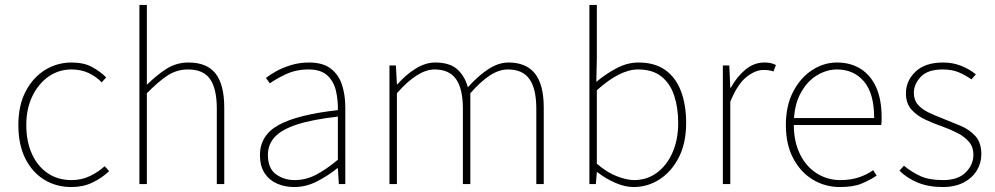

<svg xmlns="http://www.w3.org/2000/svg" viewBox="-20 -742 4012 774"><path d="M268 12Q207 12 158.5 -17.5Q110 -47 82 -103Q54 -159 54 -238Q54 -318 84 -374.5Q114 -431 162.5 -460.5Q211 -490 268 -490Q318 -490 351 -472Q384 -454 408 -430L390 -410Q368 -433 337.5 -447.5Q307 -462 268 -462Q217 -462 176 -433.5Q135 -405 110.5 -354.5Q86 -304 86 -238Q86 -172 108.5 -122Q131 -72 172 -44Q213 -16 268 -16Q309 -16 343 -32.5Q377 -49 402 -72L420 -52Q390 -24 352.5 -6Q315 12 268 12Z M542 0V-722H572V-508V-400Q611 -439 651 -464.5Q691 -490 740 -490Q814 -490 849 -445.5Q884 -401 884 -308V0H854V-304Q854 -384 827 -423Q800 -462 738 -462Q693 -462 656 -438Q619 -414 572 -366V0Z M1166 12Q1129 12 1097.5 -1.5Q1066 -15 1047 -43.5Q1028 -72 1028 -117Q1028 -197 1104 -238.5Q1180 -280 1342 -298Q1343 -337 1334.5 -375Q1326 -413 1300 -437.5Q1274 -462 1224 -462Q1173 -462 1132 -442.5Q1091 -423 1068 -406L1052 -428Q1067 -440 1093 -454.5Q1119 -469 1153 -479.5Q1187 -490 1226 -490Q1282 -490 1314 -465Q1346 -440 1359 -399Q1372 -358 1372 -310V0H1346L1342 -64H1340Q1303 -34 1258.5 -11Q1214 12 1166 12ZM1168 -16Q1212 -16 1253 -37Q1294 -58 1342 -98V-272Q1237 -260 1175.5 -239.5Q1114 -219 1087 -189Q1060 -159 1060 -118Q1060 -63 1092.5 -39.5Q1125 -16 1168 -16Z M1550 0V-478H1576L1580 -402H1582Q1615 -440 1655 -465Q1695 -490 1734 -490Q1793 -490 1823.5 -462.5Q1854 -435 1866 -390Q1908 -437 1949 -463.5Q1990 -490 2030 -490Q2101 -490 2136.5 -445.5Q2172 -401 2172 -308V0H2142V-304Q2142 -384 2114.5 -423Q2087 -462 2028 -462Q1992 -462 1955 -438Q1918 -414 1876 -366V0H1846V-304Q1846 -384 1818.5 -423Q1791 -462 1732 -462Q1664 -462 1580 -366V0Z M2534 12Q2500 12 2461.5 -4.5Q2423 -21 2388 -48H2386L2382 0H2356V-722H2386V-508L2384 -412Q2422 -444 2465.5 -467Q2509 -490 2554 -490Q2619 -490 2661.5 -460Q2704 -430 2725 -375Q2746 -320 2746 -246Q2746 -165 2716.5 -107.5Q2687 -50 2639 -19Q2591 12 2534 12ZM2536 -16Q2588 -16 2628 -45.5Q2668 -75 2691 -127Q2714 -179 2714 -246Q2714 -307 2698 -356Q2682 -405 2646.5 -433.5Q2611 -462 2552 -462Q2515 -462 2473 -440.5Q2431 -419 2386 -378V-82Q2428 -46 2468 -31Q2508 -16 2536 -16Z M2894 0V-478H2920L2924 -388H2926Q2950 -432 2984.5 -461Q3019 -490 3062 -490Q3074 -490 3085 -488Q3096 -486 3108 -480L3098 -454Q3089 -457 3080.5 -458.5Q3072 -460 3058 -460Q3025 -460 2989 -431.5Q2953 -403 2924 -332V0Z M3366 12Q3306 12 3256.5 -18Q3207 -48 3177.5 -104Q3148 -160 3148 -238Q3148 -316 3177.5 -372.5Q3207 -429 3254 -459.5Q3301 -490 3354 -490Q3409 -490 3449.5 -464.5Q3490 -439 3512 -390Q3534 -341 3534 -270Q3534 -263 3534 -255Q3534 -247 3532 -238H3164V-266H3504Q3504 -365 3463 -413.5Q3422 -462 3354 -462Q3312 -462 3272 -437.5Q3232 -413 3206 -363.5Q3180 -314 3180 -240Q3180 -172 3204.5 -121.5Q3229 -71 3272 -43.5Q3315 -16 3368 -16Q3409 -16 3442 -27Q3475 -38 3500 -56L3514 -34Q3487 -16 3453.5 -2Q3420 12 3366 12Z M3780 12Q3723 12 3679.5 -6Q3636 -24 3606 -54L3624 -74Q3654 -49 3689.5 -32.5Q3725 -16 3782 -16Q3842 -16 3873 -47Q3904 -78 3904 -118Q3904 -150 3885.5 -171Q3867 -192 3839.5 -206Q3812 -220 3784 -230Q3747 -243 3712 -259Q3677 -275 3654.5 -300Q3632 -325 3632 -366Q3632 -416 3670.5 -453Q3709 -490 3782 -490Q3821 -490 3855 -476.5Q3889 -463 3914 -442L3896 -422Q3872 -439 3845 -450.5Q3818 -462 3780 -462Q3720 -462 3692 -432.5Q3664 -403 3664 -368Q3664 -339 3680 -320.5Q3696 -302 3721.5 -289.5Q3747 -277 3776 -266Q3814 -251 3851 -235.5Q3888 -220 3912 -193.5Q3936 -167 3936 -120Q3936 -85 3918 -55Q3900 -25 3865 -6.5Q3830 12 3780 12Z"/></svg>

Font: Source Sans 3 Variable
Style: Regular
Weight: 200
Designer: Paul D. Hunt
Foundry: Adobe Systems Incorporated
Version: Version 3.026